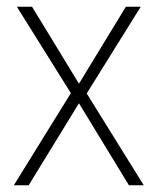

<svg xmlns="http://www.w3.org/2000/svg" viewBox="-20 -549 469 569"><path d="M190 -273 30 -529H75L214 -301L353 -529H397L237 -272L406 0H362L214 -243L65 0H21Z"/></svg>

Font: Noto Sans Sinhala UI SemiCondensed ExtraLight
Style: Regular
Weight: 200
Width: 4
Designer: Jelle Bosma - Monotype Design Team
Foundry: Monotype Imaging Inc.
Version: Version 2.006; ttfautohint (v1.8.4.7-5d5b)